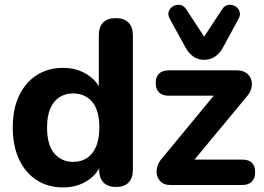

<svg xmlns="http://www.w3.org/2000/svg" viewBox="-20 -791 1127 821"><path d="M249.5 10.5Q186 10.5 137.4 -20.5Q88.8 -51.5 61.6 -109.2Q34.5 -167 34.5 -245.5Q34.5 -325 61.6 -381.9Q88.8 -438.8 137.2 -469.8Q185.8 -500.8 249.5 -500.8Q308.2 -500.8 353.1 -472.2Q398 -443.8 413.8 -397.8H402.5V-640Q402.5 -676 421.2 -694.8Q440 -713.5 475 -713.5Q510 -713.5 529.1 -694.8Q548.2 -676 548.2 -640V-65.8Q548.2 -29.8 529.8 -10.6Q511.2 8.5 476.2 8.5Q441.2 8.5 422.6 -10.6Q404 -29.8 404 -65.8V-135.8L415 -98.2Q400.5 -49 355 -19.2Q309.5 10.5 249.5 10.5ZM293 -98.8Q326.2 -98.8 351.4 -114.9Q376.5 -131 390.6 -163.5Q404.8 -196 404.8 -245.5Q404.8 -320.2 373.9 -355.9Q343 -391.5 293 -391.5Q260 -391.5 234.8 -375.8Q209.5 -360 195.4 -327.6Q181.2 -295.2 181.2 -245.5Q181.2 -171.5 212.1 -135.1Q243 -98.8 293 -98.8ZM707.2 0Q685.2 0 671 -11.1Q656.8 -22.2 652 -39.6Q647.2 -57 652.4 -77.1Q657.5 -97.2 673.8 -115.2L922 -415.8V-381.8H701Q674.5 -381.8 660.1 -396Q645.8 -410.2 645.8 -436Q645.8 -462.5 660.1 -476.4Q674.5 -490.2 701 -490.2H991.8Q1017 -490.2 1032.9 -479.1Q1048.8 -468 1054.1 -450.6Q1059.5 -433.2 1054.8 -413.5Q1050 -393.8 1033.8 -376.5L780.2 -70.5V-108.5H1015.8Q1071 -108.5 1071 -54.2Q1071 -28.5 1056.8 -14.2Q1042.5 0 1015.8 0ZM853 -535.2Q826.5 -535.2 806.4 -549.5Q786.2 -563.8 772.8 -588.8L706.2 -710Q696.2 -728 701.8 -742.6Q707.2 -757.2 720.8 -764.8Q734.2 -772.2 749.8 -770Q765.2 -767.8 775.8 -752L853 -634.2L930.2 -752Q940.8 -767.8 956.2 -770Q971.8 -772.2 985.2 -764.8Q998.8 -757.2 1004.2 -742.6Q1009.8 -728 999.8 -710L934 -588.8Q920.5 -563.8 900.1 -549.5Q879.8 -535.2 853 -535.2Z"/></svg>

Font: Nunito ExtraLight
Style: Regular
Weight: 200
Designer: Vernon Adams
Foundry: Vernon Adams
Version: Version 3.602;April 4, 2023;FontCreator 14.0.0.2856 64-bit